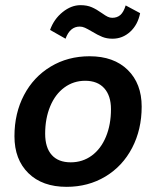

<svg xmlns="http://www.w3.org/2000/svg" viewBox="-20 -713 601 744"><path d="M36 -185Q36 -274 73 -344.5Q110 -415 176.5 -455Q243 -495 327 -495Q421 -495 475 -442Q529 -389 529 -300Q529 -211 492 -140Q455 -69 388.5 -29Q322 11 238 11Q144 11 90 -42Q36 -95 36 -185ZM410 -290Q410 -342 384 -371Q358 -400 310 -400Q265 -400 229.5 -374Q194 -348 174.5 -301Q155 -254 155 -195Q155 -141 180.5 -112.5Q206 -84 254 -84Q300 -84 335.5 -110Q371 -136 390.5 -183Q410 -230 410 -290ZM174 -597Q189 -639 222.5 -666Q256 -693 292 -693Q317 -693 335.5 -685Q354 -677 375 -662Q389 -652 397.5 -648Q406 -644 415 -644Q434 -644 446.5 -655Q459 -666 467 -692L523 -662Q514 -617 484.5 -590Q455 -563 416 -563Q394 -563 376.5 -570Q359 -577 336 -591Q319 -601 309 -605.5Q299 -610 289 -610Q251 -610 234 -563Z"/></svg>

Font: Niramit SemiBold
Style: Italic
Weight: 600
Italic angle: -10°
Designer: Katatrad Aksorn Co.,Ltd.
Foundry: Cadson Demak Co.,Ltd.
Version: Version 1.001; ttfautohint (v1.6)